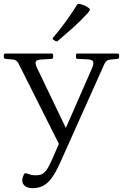

<svg xmlns="http://www.w3.org/2000/svg" viewBox="-55 -769 641 1001"><path d="M116 212Q89 212 75 200.5Q61 189 61 172Q61 162 64 154Q67 146 70 139Q76 132 83 135Q94 139 106 142Q118 145 131 145Q149 145 162 139.5Q175 134 187.5 117Q200 100 214 68L425 -414Q436 -441 429.5 -450Q423 -459 396 -460L349 -462Q341 -463 341 -472V-482Q341 -490 350 -490H558Q566 -490 566 -481V-471Q566 -463 557 -462L518 -458Q508 -457 501.5 -452Q495 -447 490 -437L256 85Q235 131 214.5 159Q194 187 170 199.5Q146 212 116 212ZM41 -439Q36 -449 28.5 -453.5Q21 -458 10 -459L-27 -462Q-35 -463 -35 -472V-482Q-35 -490 -26 -490H214Q222 -490 222 -481V-471Q222 -463 213 -462L164 -459Q136 -458 131.5 -448Q127 -438 139 -413L305 -67L263 3ZM247 -556Q242 -551 234 -555L223 -562Q216 -567 222 -573Q257 -614 288 -656.5Q319 -699 346 -743Q351 -750 359 -749Q369 -747 381.5 -742Q394 -737 404 -730Q410 -726 412.5 -722.5Q415 -719 412 -713.5Q409 -708 400 -698Q365 -660 326.5 -625.5Q288 -591 247 -556Z"/></svg>

Font: Hahmlet Light
Style: Regular
Weight: 300
Designer: Minjoo Ham & Mark Frömberg
Foundry: hypertype
Version: Version 1.002